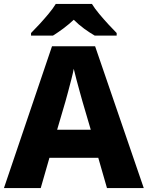

<svg xmlns="http://www.w3.org/2000/svg" viewBox="-20 -951 747 971"><path d="M521 0 477 -153H230L186 0H0L243 -717H461L707 0ZM397 -438Q392 -456 383.5 -486.5Q375 -517 366.5 -549Q358 -581 353 -603Q349 -581 340.5 -548.5Q332 -516 324 -485.5Q316 -455 311 -438L269 -295H439ZM445 -931Q459 -908 482 -880.5Q505 -853 528.5 -827.5Q552 -802 570 -784V-771H459Q433 -786 405.5 -806Q378 -826 353 -851Q326 -826 300.5 -807Q275 -788 248 -771H137V-784Q156 -803 179.5 -828.5Q203 -854 225.5 -881Q248 -908 262 -931Z"/></svg>

Font: Noto Sans Gurmukhi UI ExtraBold
Style: Regular
Weight: 800
Designer: Jelle Bosma - Monotype Design Team
Foundry: Monotype Imaging Inc.
Version: Version 2.004; ttfautohint (v1.8.4.7-5d5b)